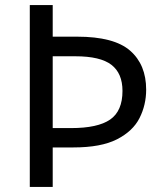

<svg xmlns="http://www.w3.org/2000/svg" viewBox="-20 -734 645 754"><path d="M554 -382Q554 -322 528 -270.5Q502 -219 439.5 -187Q377 -155 268 -155H187V0H97V-714H187V-590H283Q428 -590 491 -535Q554 -480 554 -382ZM259 -231Q364 -231 412.5 -264.5Q461 -298 461 -377Q461 -446 417.5 -479.5Q374 -513 276 -513H187V-231Z"/></svg>

Font: Noto Sans Nabataean
Style: Regular
Weight: 400
Designer: Monotype Design Team
Foundry: Monotype Imaging Inc.
Version: Version 2.001; ttfautohint (v1.8.4.7-5d5b)